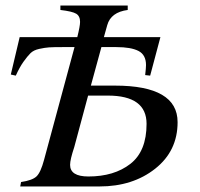

<svg xmlns="http://www.w3.org/2000/svg" viewBox="-20 -673 721 693"><path d="M308 -364H395Q621 -364 621 -232Q621 -128 540 -64Q459 0 339 0H53L56 -16Q97 -22 112 -36.5Q127 -51 139 -96L249 -503H205Q172 -503 157 -502Q142 -501 121.5 -496.5Q101 -492 90 -481Q79 -470 65 -450.5Q51 -431 37 -400L19 -404L51 -539H259Q269 -579 269 -594Q269 -615 255 -623.5Q241 -632 198 -637V-653H441V-637Q380 -629 367 -582L355 -539H559L522 -400L504 -402Q507 -428 507 -438Q507 -475 480 -489Q453 -503 400 -503H346ZM298 -328 248 -142Q233 -97 233 -78Q233 -36 299 -36Q392 -36 450.5 -81.5Q509 -127 509 -226Q509 -328 369 -328Z"/></svg>

Font: STIX MathJax Alphabets
Style: Italic
Weight: 400
Italic angle: -16.33°
Designer: MicroPress Inc., with final additions and corrections provided by Coen Hoffman, Elsevier (retired)
Version: Version 1.1.1